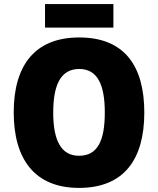

<svg xmlns="http://www.w3.org/2000/svg" viewBox="-20 -1001 772 938"><path d="M534 -981H200V-866H534ZM685 -451C685 -680 587 -818 367 -818C149 -818 47 -680 47 -452C47 -223 150 -83 366 -83C586 -83 685 -223 685 -451ZM240 -451C240 -587 277 -664 367 -664C456 -664 492 -588 492 -451C492 -314 457 -240 366 -240C278 -240 240 -316 240 -451Z"/></svg>

Font: Noto Sans Kannada UI SemiCondensed Black
Style: Regular
Weight: 900
Width: 4
Designer: Jelle Bosma - Monotype Design Team
Foundry: Monotype Imaging Inc.
Version: Version 2.005